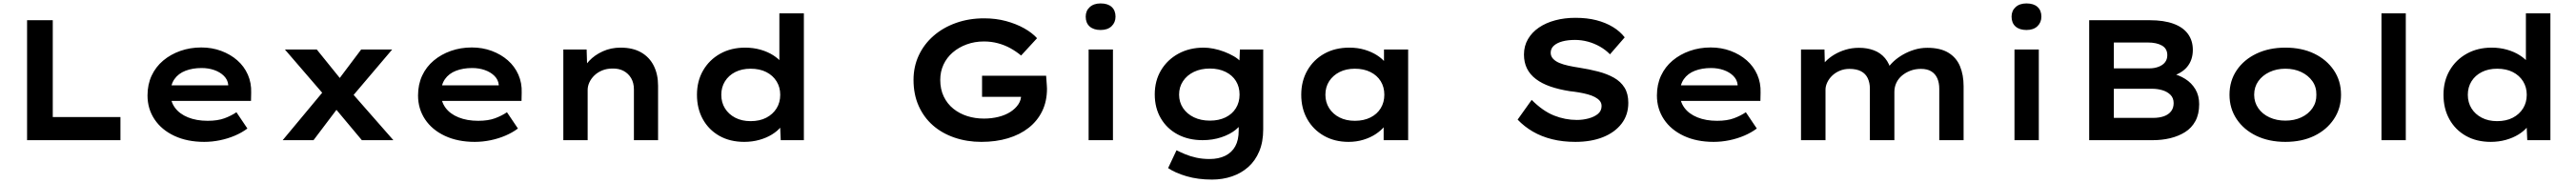

<svg xmlns="http://www.w3.org/2000/svg" viewBox="-20 -818 15034 1068"><path d="M138 0V-700H288V-135H683V0Z M1172 10Q1073 10 998 -25Q923 -60 882 -121.5Q841 -183 841 -261Q841 -325 865 -376.5Q889 -428 932.5 -464.5Q976 -501 1033 -521Q1090 -541 1155 -541Q1217 -541 1271 -521Q1325 -501 1365 -466Q1405 -431 1426.5 -382.5Q1448 -334 1446 -277L1445 -229H942L919 -320H1328L1312 -302V-324Q1309 -353 1287 -375Q1265 -397 1231 -409Q1197 -421 1157 -421Q1104 -421 1062.5 -405Q1021 -389 998 -356Q975 -323 975 -272Q975 -225 1001.5 -189Q1028 -153 1077.5 -133Q1127 -113 1192 -113Q1251 -113 1291 -128Q1331 -143 1360 -163L1424 -68Q1392 -44 1351 -26.5Q1310 -9 1264 0.5Q1218 10 1172 10Z M2092 0 1917 -209 1887 -246 1643 -529H1829L1985 -336L2017 -295L2276 0ZM1630 0 1874 -293 1965 -205 1810 0ZM2021 -237 1936 -327 2088 -529H2269Z M2751 10Q2652 10 2577 -25Q2502 -60 2461 -121.5Q2420 -183 2420 -261Q2420 -325 2444 -376.5Q2468 -428 2511.5 -464.5Q2555 -501 2612 -521Q2669 -541 2734 -541Q2796 -541 2850 -521Q2904 -501 2944 -466Q2984 -431 3005.5 -382.5Q3027 -334 3025 -277L3024 -229H2521L2498 -320H2907L2891 -302V-324Q2888 -353 2866 -375Q2844 -397 2810 -409Q2776 -421 2736 -421Q2683 -421 2641.5 -405Q2600 -389 2577 -356Q2554 -323 2554 -272Q2554 -225 2580.5 -189Q2607 -153 2656.5 -133Q2706 -113 2771 -113Q2830 -113 2870 -128Q2910 -143 2939 -163L3003 -68Q2971 -44 2930 -26.5Q2889 -9 2843 0.5Q2797 10 2751 10Z M3268 0V-529H3404L3408 -399L3372 -389Q3387 -429 3419 -463Q3451 -497 3498.5 -518.5Q3546 -540 3602 -540Q3674 -540 3722.5 -512Q3771 -484 3796 -434Q3821 -384 3821 -317V0H3680V-296Q3680 -334 3664 -361.5Q3648 -389 3620 -404Q3592 -419 3554 -418Q3522 -418 3495 -407Q3468 -396 3449 -377.5Q3430 -359 3420 -337Q3410 -315 3410 -293V0H3340Q3310 0 3292 0Q3274 0 3268 0Z M4324 10Q4241 10 4179 -25Q4117 -60 4082.5 -122Q4048 -184 4048 -265Q4048 -345 4084 -407Q4120 -469 4183.5 -504.5Q4247 -540 4329 -540Q4377 -540 4419 -528Q4461 -516 4493 -495.5Q4525 -475 4544 -451Q4563 -427 4565 -402L4529 -395V-740H4672V0H4537L4531 -133L4559 -126Q4557 -101 4537.5 -77Q4518 -53 4485.5 -33Q4453 -13 4411.5 -1.5Q4370 10 4324 10ZM4361 -111Q4414 -111 4452.5 -131Q4491 -151 4512.5 -185.5Q4534 -220 4534 -265Q4534 -309 4512.5 -343.5Q4491 -378 4452.5 -397.5Q4414 -417 4361 -417Q4310 -417 4271.5 -397.5Q4233 -378 4211.5 -343.5Q4190 -309 4190 -265Q4190 -220 4211.5 -185.5Q4233 -151 4271.5 -131Q4310 -111 4361 -111Z M5708 10Q5624 10 5551 -15Q5478 -40 5425 -86.5Q5372 -133 5342 -200Q5312 -267 5312 -352Q5312 -429 5342.5 -494.5Q5373 -560 5428.5 -608.5Q5484 -657 5559.5 -684Q5635 -711 5724 -711Q5793 -711 5852 -695Q5911 -679 5957.5 -653Q6004 -627 6033 -595L5940 -494Q5911 -518 5877.5 -536.5Q5844 -555 5805 -565.5Q5766 -576 5723 -576Q5669 -576 5622.5 -559Q5576 -542 5541 -512Q5506 -482 5487 -441Q5468 -400 5468 -352Q5468 -297 5488.5 -254.5Q5509 -212 5544.5 -183.5Q5580 -155 5625.5 -140.5Q5671 -126 5723 -126Q5768 -126 5808 -136Q5848 -146 5877.5 -165Q5907 -184 5924 -209.5Q5941 -235 5940 -265L5939 -285L5960 -253H5712V-376H6086Q6087 -363 6088 -348Q6089 -333 6090 -320Q6091 -307 6091 -301Q6091 -227 6063 -169.5Q6035 -112 5984 -72Q5933 -32 5863 -11Q5793 10 5708 10Z M6334 0V-529H6476V0ZM6404 -643Q6363 -643 6340 -663.5Q6317 -684 6317 -721Q6317 -755 6340.5 -776.5Q6364 -798 6404 -798Q6446 -798 6468.5 -777.5Q6491 -757 6491 -721Q6491 -687 6468 -665Q6445 -643 6404 -643Z M7054 230Q6972 230 6905.5 210.5Q6839 191 6798 163L6847 59Q6869 70 6897.5 82Q6926 94 6962 102Q6998 110 7040 110Q7093 110 7131.5 91Q7170 72 7190 35.5Q7210 -1 7210 -56V-126L7235 -121Q7228 -90 7194 -62Q7160 -34 7109 -17Q7058 0 6999 0Q6917 0 6854 -33.5Q6791 -67 6755.5 -127.5Q6720 -188 6720 -267Q6720 -347 6757 -408.5Q6794 -470 6858.5 -505Q6923 -540 7006 -540Q7032 -540 7063 -534Q7094 -528 7124.5 -516.5Q7155 -505 7181 -490Q7207 -475 7223.5 -456Q7240 -437 7242 -416L7212 -408L7217 -529H7353V-62Q7353 10 7330 65Q7307 120 7266 156.5Q7225 193 7170.5 211.5Q7116 230 7054 230ZM7042 -114Q7094 -114 7133 -133Q7172 -152 7193.5 -186.5Q7215 -221 7215 -266Q7215 -311 7194 -345Q7173 -379 7133.5 -398.5Q7094 -418 7042 -418Q6989 -418 6948.5 -398.5Q6908 -379 6885 -344.5Q6862 -310 6862 -266Q6862 -222 6885 -187.5Q6908 -153 6948.5 -133.5Q6989 -114 7042 -114Z M7851 10Q7770 10 7707.5 -25.5Q7645 -61 7610 -123Q7575 -185 7575 -265Q7575 -345 7611 -407.5Q7647 -470 7710 -505Q7773 -540 7856 -540Q7905 -540 7946 -527.5Q7987 -515 8018 -495Q8049 -475 8068.5 -450Q8088 -425 8092 -401L8058 -400V-529H8199V0H8056V-138L8086 -133Q8082 -107 8062 -82Q8042 -57 8010.5 -36Q7979 -15 7938 -2.5Q7897 10 7851 10ZM7888 -113Q7940 -113 7979 -132.5Q8018 -152 8039 -186.5Q8060 -221 8060 -265Q8060 -310 8039 -344Q8018 -378 7979 -397.5Q7940 -417 7888 -417Q7837 -417 7798.5 -397.5Q7760 -378 7738 -344Q7716 -310 7716 -265Q7716 -221 7738 -186.5Q7760 -152 7798.5 -132.5Q7837 -113 7888 -113Z M9175 10Q9101 10 9039 -5.5Q8977 -21 8927 -50Q8877 -79 8838 -120L8920 -235Q8985 -170 9050 -144Q9115 -118 9184 -118Q9219 -118 9252.5 -127Q9286 -136 9307 -153.5Q9328 -171 9328 -199Q9328 -217 9317.5 -229.5Q9307 -242 9289 -251.5Q9271 -261 9247 -267.5Q9223 -274 9196.5 -278.5Q9170 -283 9142 -286Q9079 -296 9029.5 -313Q8980 -330 8945 -356.5Q8910 -383 8892.5 -418.5Q8875 -454 8875 -500Q8875 -549 8898 -589Q8921 -629 8962 -657Q9003 -685 9057.5 -699.5Q9112 -714 9175 -714Q9244 -714 9298 -700Q9352 -686 9394 -660.5Q9436 -635 9463 -600L9377 -501Q9352 -527 9318.5 -546Q9285 -565 9248 -575Q9211 -585 9173 -585Q9131 -585 9099.5 -576.5Q9068 -568 9049.5 -551.5Q9031 -535 9031 -510Q9031 -490 9045 -475Q9059 -460 9082 -450.5Q9105 -441 9135 -434.5Q9165 -428 9198 -423Q9256 -414 9308 -400.5Q9360 -387 9400 -364.5Q9440 -342 9462 -306.5Q9484 -271 9484 -218Q9484 -147 9444.5 -96Q9405 -45 9336 -17.5Q9267 10 9175 10Z M9982 10Q9883 10 9808 -25Q9733 -60 9692 -121.5Q9651 -183 9651 -261Q9651 -325 9675 -376.5Q9699 -428 9742.5 -464.5Q9786 -501 9843 -521Q9900 -541 9965 -541Q10027 -541 10081 -521Q10135 -501 10175 -466Q10215 -431 10236.5 -382.5Q10258 -334 10256 -277L10255 -229H9752L9729 -320H10138L10122 -302V-324Q10119 -353 10097 -375Q10075 -397 10041 -409Q10007 -421 9967 -421Q9914 -421 9872.5 -405Q9831 -389 9808 -356Q9785 -323 9785 -272Q9785 -225 9811.5 -189Q9838 -153 9887.5 -133Q9937 -113 10002 -113Q10061 -113 10101 -128Q10141 -143 10170 -163L10234 -68Q10202 -44 10161 -26.5Q10120 -9 10074 0.5Q10028 10 9982 10Z M10492 0V-529H10629L10632 -406L10600 -413Q10613 -436 10634.5 -458.5Q10656 -481 10686 -499Q10716 -517 10752.5 -528Q10789 -539 10831 -539Q10878 -539 10917 -524.5Q10956 -510 10982.5 -478.5Q11009 -447 11021 -396L10988 -400L10996 -416Q11010 -439 11033.5 -460.5Q11057 -482 11087.5 -499.5Q11118 -517 11154 -528Q11190 -539 11229 -539Q11305 -539 11352 -510.5Q11399 -482 11420 -431.5Q11441 -381 11441 -315V0H11299V-300Q11299 -335 11287.5 -361Q11276 -387 11252.5 -401.5Q11229 -416 11192 -416Q11159 -416 11131 -405.5Q11103 -395 11081.5 -377Q11060 -359 11048.5 -334.5Q11037 -310 11037 -282V0H10894V-301Q10894 -335 10881.5 -361.5Q10869 -388 10842.5 -402Q10816 -416 10774 -416Q10744 -416 10718 -405Q10692 -394 10673.5 -376Q10655 -358 10645 -336.5Q10635 -315 10635 -295V0Z M11738 0V-529H11880V0ZM11808 -643Q11767 -643 11744 -663.5Q11721 -684 11721 -721Q11721 -755 11744.5 -776.5Q11768 -798 11808 -798Q11850 -798 11872.5 -777.5Q11895 -757 11895 -721Q11895 -687 11872 -665Q11849 -643 11808 -643Z M12174 0V-700H12528Q12610 -700 12666 -679.5Q12722 -659 12750.5 -620Q12779 -581 12779 -527Q12779 -468 12746 -428Q12713 -388 12648 -371L12651 -391Q12697 -381 12734.5 -357.5Q12772 -334 12794 -297Q12816 -260 12816 -210Q12816 -152 12794 -111.5Q12772 -71 12733.5 -47Q12695 -23 12647 -11.5Q12599 0 12547 0ZM12318 -130H12547Q12583 -130 12610 -139.5Q12637 -149 12652 -168.5Q12667 -188 12667 -216Q12667 -246 12648.5 -264.5Q12630 -283 12601.5 -291.5Q12573 -300 12542 -300H12318ZM12318 -419H12525Q12555 -419 12579.5 -428.5Q12604 -438 12617 -455Q12630 -472 12630 -496Q12630 -534 12599 -552Q12568 -570 12516 -570H12318Z M13319 10Q13224 10 13150.5 -25Q13077 -60 13035 -122.5Q12993 -185 12993 -265Q12993 -346 13035 -408Q13077 -470 13150.5 -505Q13224 -540 13319 -540Q13415 -540 13487.5 -505Q13560 -470 13602 -408Q13644 -346 13644 -265Q13644 -185 13602 -122.5Q13560 -60 13487.5 -25Q13415 10 13319 10ZM13319 -114Q13371 -114 13412 -133Q13453 -152 13477 -186.5Q13501 -221 13500 -265Q13501 -310 13477 -344Q13453 -378 13412 -397.5Q13371 -417 13319 -417Q13268 -417 13226.5 -397.5Q13185 -378 13161 -344Q13137 -310 13137 -265Q13137 -221 13161 -186.5Q13185 -152 13226.5 -133Q13268 -114 13319 -114Z M13880 0V-740H14022V0Z M14518 10Q14435 10 14373 -25Q14311 -60 14276.5 -122Q14242 -184 14242 -265Q14242 -345 14278 -407Q14314 -469 14377.5 -504.5Q14441 -540 14523 -540Q14571 -540 14613 -528Q14655 -516 14687 -495.5Q14719 -475 14738 -451Q14757 -427 14759 -402L14723 -395V-740H14866V0H14731L14725 -133L14753 -126Q14751 -101 14731.5 -77Q14712 -53 14679.5 -33Q14647 -13 14605.5 -1.5Q14564 10 14518 10ZM14555 -111Q14608 -111 14646.5 -131Q14685 -151 14706.5 -185.5Q14728 -220 14728 -265Q14728 -309 14706.5 -343.5Q14685 -378 14646.5 -397.5Q14608 -417 14555 -417Q14504 -417 14465.5 -397.5Q14427 -378 14405.5 -343.5Q14384 -309 14384 -265Q14384 -220 14405.5 -185.5Q14427 -151 14465.5 -131Q14504 -111 14555 -111Z"/></svg>

Font: Lexend Giga SemiBold
Style: Regular
Weight: 600
Designer: Bonnie Shaver-Troup, Thomas Jockin
Foundry: Lexend
Version: Version 1.007